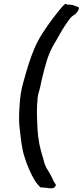

<svg xmlns="http://www.w3.org/2000/svg" viewBox="-20 -814 441 1025"><path d="M87 -282C83 -235 80 -188 83 -148C90 -86 95 -23 111 24C124 68 146 117 166 150C172 162 192 182 195 186C209 187 218 188 232 189L243 191H258C269 191 279 180 278 172C276 168 271 161 266 153C259 135 251 122 237 97C222 76 216 56 210 30C194 -18 183 -69 180 -130C178 -172 176 -207 178 -252L179 -268C180 -273 180 -278 180 -283L182 -299C183 -310 186 -319 189 -328L195 -351C201 -384 210 -417 218 -449C236 -516 251 -552 283 -603C309 -650 329 -683 352 -713C358 -720 364 -727 370 -730C372 -732 374 -734 377 -735C399 -751 408 -778 396 -777L369 -787C360 -788 351 -790 341 -789L330 -794C319 -788 305 -770 284 -744C260 -714 210 -647 183 -596C158 -549 137 -488 119 -426C108 -386 98 -357 91 -314Z"/></svg>

Font: Hussar Pisanka
Style: Kur
Weight: 400
Designer: Robert Jablonski
Foundry: Cannot Into Space Fonts
Version: Version 1.070